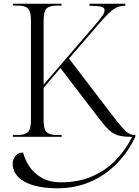

<svg xmlns="http://www.w3.org/2000/svg" viewBox="-20 -734 746 1030"><path d="M49 0V-10H76Q115 -10 130.5 -26.5Q146 -43 146 -89V-627Q146 -672 130.5 -688Q115 -704 76 -704H49V-714H310V-704H284Q244 -704 229 -687.5Q214 -671 214 -625V-280L484 -593Q516 -630 528.5 -648Q541 -666 541 -679Q541 -694 521.5 -698.5Q502 -703 460 -703V-714H652V-703Q628 -703 609.5 -695.5Q591 -688 569 -668Q547 -648 514 -610L350 -420L583 -115Q617 -71 637 -48.5Q657 -26 671.5 -18Q686 -10 702 -10H706V0Q668 80 607.5 142.5Q547 205 466 240.5Q385 276 289 276Q175 276 111.5 240.5Q48 205 48 143Q48 122 62 103.5Q76 85 104 84Q112 119 136 156.5Q160 194 202.5 219Q245 244 308 244Q399 244 472 213Q545 182 599 127Q653 72 689 0Q642 0 615 -7.5Q588 -15 565.5 -36Q543 -57 513 -96L304 -369L214 -263V-89Q214 -43 229 -26.5Q244 -10 284 -10H311V0Z"/></svg>

Font: Noto Serif Display Light
Style: Regular
Weight: 300
Designer: Monotype Design Team
Foundry: Monotype Imaging Inc.
Version: Version 2.009